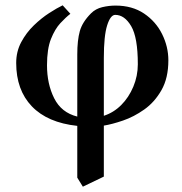

<svg xmlns="http://www.w3.org/2000/svg" viewBox="-20 -466 686 723"><path d="M292 237 271 203V8Q159 -4 100 -65.5Q41 -127 41 -229Q41 -272 60 -307.5Q79 -343 107.5 -370.5Q136 -398 165.5 -417Q195 -436 216 -446L245 -414Q228 -401 207.5 -379Q187 -357 172 -319.5Q157 -282 157 -220Q157 -150 184 -96Q211 -42 271 -27V-261Q271 -314 280.5 -348.5Q290 -383 323 -416Q340 -433 365 -439Q390 -445 415 -445Q478 -445 522.5 -415Q567 -385 590.5 -337.5Q614 -290 614 -239Q614 -172 588 -126.5Q562 -81 523 -53.5Q484 -26 443 -12Q402 2 371 7V199ZM499 -224Q499 -325 474 -367.5Q449 -410 414 -410Q396 -410 383.5 -370.5Q371 -331 371 -248V-30Q408 -42 436.5 -70.5Q465 -99 482 -139.5Q499 -180 499 -224Z"/></svg>

Font: Libertinus Serif SemiBold
Style: Regular
Weight: 600
Designer: Philipp H. Poll, Khaled Hosny
Foundry: Caleb Maclennan
Version: Version 7.051;RELEASE